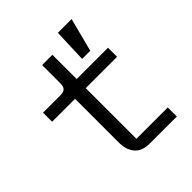

<svg xmlns="http://www.w3.org/2000/svg" viewBox="-209 -889 1018 1018"><g transform="rotate(-45 300.0 -380.0)"><path d="M448 -571H387L394 -760H497ZM325 0Q266 0 238.5 -33Q211 -66 211 -118V-448H39V-516H167Q193 -516 203.5 -526.5Q214 -537 214 -563V-698H291V-516H526V-448H291V-68H526V0Z"/></g></svg>

Font: PlemolJP35 Console
Style: Regular
Weight: 400
Version: v2.0.3; ttfautohint (v1.8.4.7-5d5b-dirty) -l 6 -r 45 -G 200 